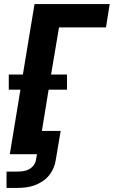

<svg xmlns="http://www.w3.org/2000/svg" viewBox="-20 -755 557 940"><path d="M12 165V85H65Q79 85 93.5 83Q108 81 121.5 74Q135 67 144.5 54.5Q154 42 156 28L161 0H28L80 -316H23V-390H92L149 -735H517L499 -621H269L230 -390H308V-316H218L185 -114H277L253 28Q250 49 241.5 68.5Q233 88 219 105Q205 122 186 134Q167 146 147 153Q127 160 106 162.5Q85 165 65 165Z"/></svg>

Font: Iosevka Curly Heavy Oblique
Style: Regular
Weight: 900
Italic angle: -9°
Monospace: yes
Designer: Belleve Invis
Foundry: Belleve Invis
Version: Version 11.1.0; ttfautohint (v1.8.3)